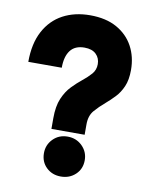

<svg xmlns="http://www.w3.org/2000/svg" viewBox="-82 -774 672 848"><g transform="rotate(10 254.0 -350.0)"><path d="M172 -188V-236Q172 -290 187 -325Q202 -360 224.5 -383.2Q247 -406.5 269 -424Q291.5 -442 307.8 -460.5Q324 -479 324 -505Q324 -532 306 -549.5Q288 -567 254 -567Q211.5 -567 190.8 -539.8Q170 -512.5 170 -462H20Q20 -544 49.8 -599.8Q79.5 -655.5 132.2 -683.8Q185 -712 254 -712Q325 -712 373.8 -684.8Q422.5 -657.5 447.8 -610.8Q473 -564 473 -505Q473 -460.5 460 -430.8Q447 -401 427.2 -380.2Q407.5 -359.5 387 -342Q361.5 -320.5 341.2 -297Q321 -273.5 321 -235V-188ZM249 12Q210 12 184 -13Q158 -38 158 -77Q158 -114.5 184 -140.8Q210 -167 249 -167Q288 -167 314.5 -140.8Q341 -114.5 341 -77Q341 -38 314.5 -13Q288 12 249 12Z"/></g></svg>

Font: Overpass Black
Style: Regular
Weight: 900
Designer: Delve Withrington, Dave Bailey, Thomas Jockin
Foundry: Delve Fonts LLC
Version: Version 4.000; ttfautohint (v1.8.3)